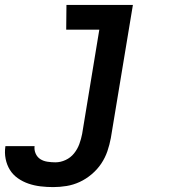

<svg xmlns="http://www.w3.org/2000/svg" viewBox="-89 -540 709 783"><path d="M128 223Q102 223 76.5 220Q51 217 27.5 209Q4 201 -16 187Q-36 173 -48.5 153Q-61 133 -66 108Q-71 83 -67 57V56H52Q50 72 56.5 86.5Q63 101 75.5 109Q88 117 104.5 119.5Q121 122 137 122Q158 122 178.5 112.5Q199 103 213 85.5Q227 68 234.5 47.5Q242 27 246 6L316 -419H181L182 -520H453L363 23Q358 50 349 76.5Q340 103 324 127Q308 151 285 170.5Q262 190 236 202Q210 214 182.5 218.5Q155 223 128 223Z"/></svg>

Font: Iosevka Extended Oblique
Style: Bold
Weight: 700
Width: 7
Italic angle: -9°
Monospace: yes
Designer: Belleve Invis
Foundry: Belleve Invis
Version: Version 32.5.0; ttfautohint (v1.8.4)